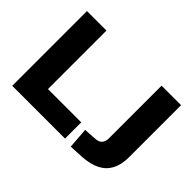

<svg xmlns="http://www.w3.org/2000/svg" viewBox="-133 -988 1281 1281"><g transform="rotate(45 508.0 -347.0)"><path d="M64 0V-705H248V-153H562V0ZM627 11 616 -136 698 -141Q723 -142 738 -149.5Q753 -157 760.5 -172Q768 -187 768 -210V-705H952V-213Q952 -144 927 -96.5Q902 -49 853 -24Q804 1 729 6Z"/></g></svg>

Font: Nunito Sans 12pt Black
Style: Regular
Weight: 900
Designer: Vernon Adams
Foundry: Vernon Adams
Version: Version 3.101;gftools[0.9.27]